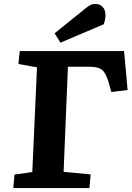

<svg xmlns="http://www.w3.org/2000/svg" viewBox="-20 -961 674 981"><path d="M54 -69 145 -82 169 -617 74 -634 81 -700H614L632 -501L549 -491L533 -547Q523 -577 512 -592.5Q501 -608 482.5 -614Q464 -620 434 -620H327L305 -83L443 -70L437 0H48ZM413 -915Q428 -928 440.5 -934.5Q453 -941 468 -941Q489 -941 504 -926Q519 -911 519 -882Q519 -872 516.5 -860Q514 -848 510 -837L289 -743L259 -791Z"/></svg>

Font: Literata 7pt
Style: Bold Italic
Weight: 700
Italic angle: -2°
Designer: Latin by Veronika Burian and Jose Scaglione. Greek by Irene Vlachou. Cyrillic by Vera Evstafieva
Foundry: TypeTogether
Version: Version 3.002